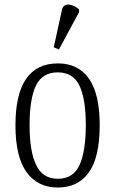

<svg xmlns="http://www.w3.org/2000/svg" viewBox="-20 -827 514 857"><path d="M237 10Q149 10 99 -58Q49 -126 49 -268Q49 -544 239 -544Q329 -544 377 -476Q425 -408 425 -268Q425 -126 377 -58Q329 10 237 10ZM238 -29Q307 -29 335 -90.5Q363 -152 363 -268Q363 -386 334.5 -445Q306 -504 238 -504Q169 -504 140.5 -445Q112 -386 112 -268Q112 -151 141.5 -90Q171 -29 238 -29ZM243 -606 220 -616 256 -781Q260 -801 273.5 -805Q287 -809 303 -803Q319 -797 333 -785V-773Z"/></svg>

Font: Noto Serif Condensed Light
Style: Regular
Weight: 300
Width: 3
Designer: Monotype Design Team
Foundry: Monotype Imaging Inc.
Version: Version 2.013